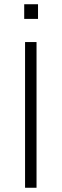

<svg xmlns="http://www.w3.org/2000/svg" viewBox="-20 -884 290 904"><path d="M98 0V-686H152V0ZM94 -795V-864H159V-795Z"/></svg>

Font: Archivo Thin
Style: Regular
Weight: 250
Designer: Hector Gatti
Foundry: Omnibus-Type
Version: Version 2.001